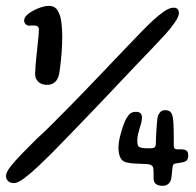

<svg xmlns="http://www.w3.org/2000/svg" viewBox="-68 -608 650 637"><path d="M88 -326.5Q70 -326.5 59.2 -336.5Q48.5 -346.5 48.5 -363.5Q48.5 -372.5 49.8 -387.8Q51 -403 52.8 -421Q54.5 -439 56.5 -456.2Q58.5 -473.5 59.8 -487.8Q61 -502 61 -509.5Q61 -520 52.5 -522.5Q44.5 -524 35.5 -523.2Q26.5 -522.5 23.5 -523.5Q18 -526 15 -530.2Q12 -534.5 12 -540Q12 -551.5 26.5 -562.5Q41 -573.5 60.5 -581Q80 -588.5 94 -588.5Q114 -588.5 123.5 -572.8Q133 -557 135.8 -533.2Q138.5 -509.5 138.5 -486Q138.5 -475 138 -461.8Q137.5 -448.5 136.5 -434.5Q135.5 -420.5 134 -407Q132.5 -393.5 131 -381.2Q129.5 -369 127.5 -360Q119.5 -326.5 88 -326.5ZM-22 -0.5Q-28.5 -0.5 -34.5 -3Q-40.5 -5.5 -44.2 -10.8Q-48 -16 -48 -24.5Q-48 -36 -33.8 -54.5Q-19.5 -73 4 -97.2Q27.5 -121.5 55.5 -149Q74 -165.5 97.5 -188.8Q121 -212 148 -239.5Q175 -267 203.8 -296.5Q232.5 -326 260.8 -355.8Q289 -385.5 315.2 -413Q341.5 -440.5 364 -464Q386.5 -487.5 403 -504.5Q420 -522 439 -539.8Q458 -557.5 476.2 -570Q494.5 -582.5 507.5 -582.5Q512 -582.5 515.2 -581.5Q518.5 -580.5 520.8 -578.2Q523 -576 524.2 -572.8Q525.5 -569.5 525.5 -564.5Q525.5 -553 512.2 -533.8Q499 -514.5 480 -493.5Q461 -472.5 443.5 -454.5Q415.5 -425.5 383.2 -391.5Q351 -357.5 316 -320.5Q281 -283.5 244.8 -245.5Q208.5 -207.5 172.8 -170.8Q137 -134 103.5 -99.5Q85 -81 60.2 -57.5Q35.5 -34 13.2 -17.2Q-9 -0.5 -22 -0.5ZM470.5 8.5Q458.5 8.5 450 3Q441.5 -2.5 441.5 -17Q441.5 -21.5 441.5 -27Q441.5 -32.5 441.5 -37.8Q441.5 -43 441 -47Q440.5 -55 435.2 -59.2Q430 -63.5 413.5 -64Q395.5 -64.5 381.5 -65.2Q367.5 -66 354.5 -68.5Q338 -71 331.5 -84.8Q325 -98.5 325 -117.5Q325 -136.5 331.8 -161.5Q338.5 -186.5 345 -202.5Q351 -216.5 359.2 -226.8Q367.5 -237 383 -237Q392.5 -237 397.8 -232.5Q403 -228 403 -218Q403 -210.5 400.8 -201.5Q398.5 -192.5 395.2 -182.2Q392 -172 389.8 -161.8Q387.5 -151.5 387.5 -141.5Q387.5 -128.5 390.2 -124.2Q393 -120 399 -118.5Q405.5 -116.5 414.8 -116.2Q424 -116 431.5 -116Q441 -116 445 -119.2Q449 -122.5 449 -132Q449 -137 449.5 -148.5Q450 -160 450.8 -173.2Q451.5 -186.5 452.5 -198Q453.5 -209.5 454 -214Q456 -227 462.5 -234.8Q469 -242.5 480 -242.5Q493 -242.5 498.8 -235.2Q504.5 -228 506 -213.5Q507 -206.5 507.5 -196.8Q508 -187 508.2 -175Q508.5 -163 508.5 -150.2Q508.5 -137.5 508.5 -124.5Q508.5 -112.5 520 -112.5Q526.5 -112.5 532.8 -112.5Q539 -112.5 543.5 -111.5Q550 -110 553.2 -105.5Q556.5 -101 556.5 -93Q556.5 -82 552.2 -76.8Q548 -71.5 537.5 -69.5Q534 -69 527.5 -67.8Q521 -66.5 514.5 -65.5Q508.5 -65 506.5 -61Q504.5 -57 504 -49.5Q503 -42 502.2 -31.8Q501.5 -21.5 499.5 -13.5Q494 8.5 470.5 8.5Z"/></svg>

Font: Gluten SemiBold
Style: Regular
Weight: 600
Designer: Tyler Finck
Foundry: Etcetera Type Company
Version: Version 1.300